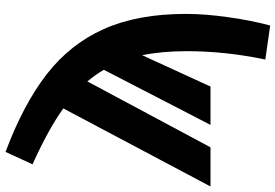

<svg xmlns="http://www.w3.org/2000/svg" viewBox="-186 -624 1020 711"><g transform="rotate(-90 324.5 -269.0)"><path d="M628 -91Q628 -19 615.5 68Q603 155 585 221L459 203Q490 56 490 -88Q490 -180 475 -253L359 0H217L421 -395Q403 -426 378 -456L134 0H-11L278 -545Q200 -601 71 -659L117 -759Q293 -693 404.5 -606.5Q516 -520 572 -395Q628 -270 628 -91Z"/></g></svg>

Font: Fira Sans BGR
Style: Bold
Weight: 700
Designer: bBox Type GmbH & Carrois Corporate GbR & Edenspiekermann AG
Foundry: bBox Type GmbH & Carrois Corporate GbR & Edenspiekermann AG
Version: Version 4.301